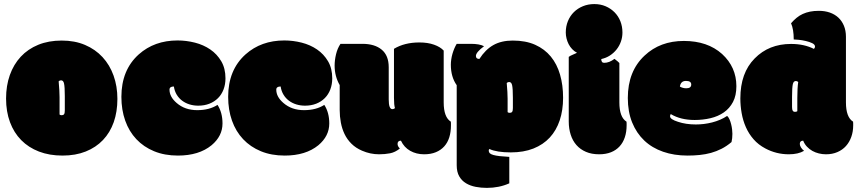

<svg xmlns="http://www.w3.org/2000/svg" viewBox="-20 -749 4210 943"><path d="M287.1 15.1Q222.7 15.1 171.4 -4.6Q120.1 -24.4 84.2 -60.8Q48.3 -97.2 29.1 -148.9Q9.8 -200.7 9.8 -265.1Q9.8 -328.1 28.3 -380.4Q46.9 -432.6 82 -470.5Q117.2 -508.3 168 -529.1Q218.8 -549.8 283.2 -549.8Q347.2 -549.8 397.7 -528.3Q448.2 -506.8 483.6 -468.5Q519 -430.2 537.8 -377.7Q556.6 -325.2 556.6 -263.2Q556.6 -200.2 538.6 -148.9Q520.5 -97.7 485.8 -61.3Q451.2 -24.9 401.1 -4.9Q351.1 15.1 287.1 15.1ZM272.5 -186.5Q275.9 -183.1 283.2 -183.1Q286.6 -183.1 289.8 -184.3Q293 -185.5 294.9 -188.5Q298.3 -193.4 298.3 -207V-276.9Q298.3 -322.8 294.4 -339.4Q291 -354.5 279.8 -354.5Q272.9 -354.5 268.1 -349.6Q272.5 -301.3 272.5 -272Z M854 15.1Q788.6 15.1 737.1 -6.1Q685.5 -27.3 649.7 -65.4Q613.8 -103.5 595 -156.5Q576.2 -209.5 576.2 -273.4Q576.2 -405.3 661.6 -481.9Q738.3 -550.3 852.1 -550.3Q895 -550.3 937.3 -539.6Q979.5 -528.8 1012.7 -506.1Q1045.9 -483.4 1066.7 -448.2Q1087.4 -413.1 1087.4 -364.3Q1087.4 -334.5 1077.9 -309.6Q1068.4 -284.7 1050.8 -267.1Q1033.2 -249.5 1008.5 -239.7Q983.9 -230 953.6 -230Q931.6 -230 911.4 -236.1Q891.1 -242.2 875 -254.2Q858.9 -266.1 848.1 -283.7Q837.4 -301.3 834 -324.2Q812.5 -324.2 812.5 -308.6Q812.5 -273.4 847.7 -243.2Q888.2 -208 948.7 -208Q1008.3 -208 1048.3 -233.9Q1072.8 -196.3 1072.8 -142.6Q1072.8 -80.6 1019 -35.6Q957 15.1 854 15.1Z M1378.4 15.1Q1313 15.1 1261.5 -6.1Q1210 -27.3 1174.1 -65.4Q1138.2 -103.5 1119.4 -156.5Q1100.6 -209.5 1100.6 -273.4Q1100.6 -405.3 1186 -481.9Q1262.7 -550.3 1376.5 -550.3Q1419.4 -550.3 1461.7 -539.6Q1503.9 -528.8 1537.1 -506.1Q1570.3 -483.4 1591.1 -448.2Q1611.8 -413.1 1611.8 -364.3Q1611.8 -334.5 1602.3 -309.6Q1592.8 -284.7 1575.2 -267.1Q1557.6 -249.5 1533 -239.7Q1508.3 -230 1478 -230Q1456.1 -230 1435.8 -236.1Q1415.5 -242.2 1399.4 -254.2Q1383.3 -266.1 1372.6 -283.7Q1361.8 -301.3 1358.4 -324.2Q1336.9 -324.2 1336.9 -308.6Q1336.9 -273.4 1372.1 -243.2Q1412.6 -208 1473.1 -208Q1532.7 -208 1572.8 -233.9Q1597.2 -196.3 1597.2 -142.6Q1597.2 -80.6 1543.5 -35.6Q1481.4 15.1 1378.4 15.1Z M1907.2 -212.9Q1913.6 -212.9 1919.9 -217.8Q1915 -232.9 1915 -268.1V-509.3Q1966.8 -540.5 2039.6 -540.5Q2081.1 -540.5 2111.8 -529.5Q2142.6 -518.6 2159.2 -500.5V-246.1Q2159.2 -173.3 2194.3 -151.4Q2194.8 -149.9 2194.8 -142.1V-133.3Q2194.8 -101.1 2186.8 -75Q2178.7 -48.8 2162.1 -30.3Q2145.5 -11.7 2120.8 -1.5Q2096.2 8.8 2063 8.8Q2024.9 8.8 1994.6 -8.3Q1964.4 -25.4 1949.2 -58.1Q1932.6 -58.1 1932.6 -42Q1932.6 -30.8 1943.8 -19.5Q1920.9 -1 1895.8 3.9Q1870.6 8.8 1841.8 8.8Q1798.8 8.8 1758.3 -8.8Q1727.5 -22 1706.3 -43Q1685.1 -64 1672.4 -90.3Q1659.7 -116.7 1654.1 -147Q1648.4 -177.2 1648.4 -208.5V-331.1Q1623.5 -374.5 1623.5 -426.8Q1623.5 -453.6 1630.4 -482.4Q1637.2 -511.2 1652.3 -533.7H1759.8Q1820.3 -533.7 1854.7 -505.1Q1889.2 -476.6 1889.2 -418.5V-260.3Q1889.2 -212.9 1907.2 -212.9Z M2473.1 -198.2Q2476.6 -194.8 2483.9 -194.8Q2487.3 -194.8 2490.5 -196Q2493.7 -197.3 2495.6 -200.2Q2499 -205.1 2499 -218.8V-268.6Q2499 -314.5 2495.1 -331.1Q2491.7 -346.2 2480.5 -346.2Q2473.6 -346.2 2468.8 -341.3Q2473.1 -293 2473.1 -263.7ZM2317.4 -474.1Q2317.4 -459.5 2334.5 -459.5Q2363.8 -505.4 2403.1 -527.6Q2442.4 -549.8 2498.5 -549.8Q2562 -549.8 2608.4 -529.1Q2654.8 -508.3 2685.3 -471.2Q2715.8 -434.1 2730.7 -382.3Q2745.6 -330.6 2745.6 -269Q2745.6 -207.5 2729 -158Q2712.4 -108.4 2680.2 -73.5Q2647.9 -38.6 2599.9 -19.5Q2551.8 -0.5 2488.8 -0.5Q2420.4 -0.5 2383.8 -17.1Q2380.4 -15.1 2380.4 -8.8Q2380.4 -1.5 2385.7 3.7Q2391.1 8.8 2403.1 12.2Q2415 15.6 2434.3 17.8Q2453.6 20 2481.4 21.5V151.4Q2431.6 173.8 2371.1 173.8Q2342.8 173.8 2316.2 168.7Q2289.6 163.6 2268.8 151.1Q2248 138.7 2235.6 117.2Q2223.1 95.7 2223.1 62.5V-330.6Q2194.3 -371.1 2194.3 -431.2Q2194.3 -443.4 2196.3 -457Q2198.2 -470.7 2202.1 -484.4Q2206.1 -498 2211.4 -510.7Q2216.8 -523.4 2223.1 -533.7H2292.5Q2335 -533.7 2357.4 -522Q2317.4 -492.2 2317.4 -474.1Z M3022 -246.1Q3022 -173.3 3057.1 -151.4Q3057.6 -149.9 3057.6 -142.1V-133.3Q3057.6 -101.1 3048.8 -74.7Q3040 -48.3 3022.9 -29.8Q3005.9 -11.2 2980.7 -1.2Q2955.6 8.8 2922.4 8.8Q2885.7 8.8 2857.9 -3.2Q2830.1 -15.1 2811.3 -36.4Q2792.5 -57.6 2783 -87.4Q2773.4 -117.2 2773.4 -152.3V-469.7Q2782.2 -476.1 2792.5 -480Q2802.7 -483.9 2814 -489.7Q2800.8 -496.6 2790.3 -507.6Q2779.8 -518.6 2772.9 -532Q2766.1 -545.4 2762.5 -560.1Q2758.8 -574.7 2758.8 -589.4Q2758.8 -619.6 2769.3 -645.3Q2779.8 -670.9 2798.6 -689.5Q2817.4 -708 2843 -718.5Q2868.7 -729 2898.9 -729Q2929.2 -729 2954.3 -718.3Q2979.5 -707.5 2998 -689Q3016.6 -670.4 3026.9 -644.8Q3037.1 -619.1 3037.1 -589.4Q3037.1 -565.9 3029.5 -544.7Q3022 -523.4 3008.1 -505.9Q2994.1 -488.3 2975.1 -476.1Q2956.1 -463.9 2933.1 -459Q2933.1 -440.4 2947.3 -440.4Q2972.7 -440.4 2998 -460Q3017.1 -445.3 3022 -439.5Z M3350.6 -315.4Q3375 -315.4 3375 -334Q3375 -351.6 3349.1 -351.6Q3323.2 -351.6 3319.3 -323.7Q3333.5 -315.4 3350.6 -315.4ZM3356.9 15.1Q3291 15.1 3236.8 -3.7Q3182.6 -22.5 3144.3 -58.8Q3106 -95.2 3084.7 -147.7Q3063.5 -200.2 3063.5 -267.6Q3063.5 -399.4 3146 -476.1Q3222.2 -547.9 3338.9 -547.9Q3455.1 -547.9 3526.4 -483.9Q3596.7 -419.4 3596.7 -325.7Q3596.7 -279.8 3580.1 -248.3Q3563.5 -216.8 3535.2 -197Q3506.8 -177.2 3469.7 -168.5Q3432.6 -159.7 3392.1 -159.7Q3322.8 -159.7 3274.9 -188.5Q3271 -185.5 3271 -177.7Q3271 -163.1 3309.6 -150.9Q3348.6 -137.7 3397.5 -137.7Q3416.5 -137.7 3437 -140.1Q3457.5 -142.6 3477.5 -147.7Q3497.6 -152.8 3516.6 -160.9Q3535.6 -168.9 3551.3 -179.7Q3558.1 -173.8 3563 -162.6Q3567.9 -151.4 3571 -138.7Q3574.2 -126 3575.7 -113.3Q3577.1 -100.6 3577.1 -91.8Q3577.1 -68.8 3572.8 -51.3Q3549.3 -31.2 3523.9 -18.3Q3498.5 -5.4 3471.7 2Q3444.8 9.3 3416 12.2Q3387.2 15.1 3356.9 15.1Z M3900.4 -346.2Q3895.5 -351.1 3888.7 -351.1Q3877.4 -351.1 3874 -335.9Q3870.1 -319.3 3870.1 -273.4V-223.6Q3870.1 -210.4 3873.5 -205.1Q3877 -199.7 3884.8 -199.7Q3892.6 -199.7 3896 -203.1V-268.6Q3896 -316.4 3900.4 -346.2ZM3865.2 -634.8Q3878.4 -649.9 3892.3 -661.4Q3906.2 -672.9 3922.6 -680.4Q3939 -688 3958.5 -691.9Q3978 -695.8 4002 -695.8Q4031.2 -695.8 4055.7 -687.3Q4080.1 -678.7 4097.7 -662.4Q4115.2 -646 4125 -622.3Q4134.8 -598.6 4134.8 -568.4V-246.1Q4134.8 -173.3 4169.9 -151.4Q4170.4 -149.9 4170.4 -142.1V-133.3Q4170.4 -102.5 4161.1 -76.7Q4151.9 -50.8 4134.8 -31.7Q4117.7 -12.7 4092.8 -2Q4067.9 8.8 4036.6 8.8Q4019 8.8 4002 4.6Q3984.9 0.5 3970 -7.8Q3955.1 -16.1 3943.4 -28.6Q3931.6 -41 3924.8 -58.1Q3908.2 -58.1 3908.2 -42Q3908.2 -34.7 3913.8 -25.1Q3919.4 -15.6 3929.2 -8.3Q3900.4 8.8 3854.5 8.8Q3792.5 8.8 3738.8 -20Q3704.6 -38.1 3681.2 -64.9Q3657.7 -91.8 3643.3 -124.5Q3628.9 -157.2 3622.6 -193.4Q3616.2 -229.5 3616.2 -265.6Q3616.2 -391.1 3686.5 -461.9Q3756.3 -533.2 3865.2 -533.2Q3929.7 -533.2 3977.5 -508.8Q3982.9 -514.2 3982.9 -520Q3982.9 -530.3 3969.2 -536.9Q3955.6 -543.5 3937.7 -547.6Q3919.9 -551.8 3902.8 -553.5Q3885.7 -555.2 3878.4 -555.2Q3878.4 -605 3865.2 -634.8Z"/></svg>

Font: Modak sl
Style: Regular
Weight: 400
Designer: Sarang Kulkarni, Maithili Shingre, Noopur Datye
Foundry: Ek Type
Version: Version 1.036;PS Version 1.000;hotconv 1.0.79;makeotf.lib2.5